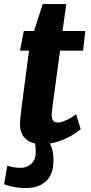

<svg xmlns="http://www.w3.org/2000/svg" viewBox="-40 -712 456 961"><path d="M168.4 9.4Q118.7 9.4 89.4 -16.3Q60 -42 60 -91.1Q60 -96.2 61.3 -111.1Q62.6 -126.1 64.5 -145.1Q66.5 -164 68.8 -181.6L105.3 -458.3H60.4L79 -557H130.3L173.8 -691.6H291.7L273 -557H386.9L375.9 -458.3H260.6Q249.6 -377 242.1 -322.1Q234.6 -267.2 229.9 -233Q225.1 -198.8 222.8 -179.7Q220.5 -160.5 219.6 -151.2Q218.7 -141.9 218.7 -135.8Q218.7 -118.9 225.3 -108.8Q232 -98.7 250.9 -98.7Q261.6 -98.7 278.5 -105Q295.5 -111.3 312.7 -121Q329.8 -130.8 340.8 -140.8L363.8 -65.4Q341.6 -46.3 310.6 -29.3Q279.7 -12.3 243.3 -1.4Q206.9 9.4 168.4 9.4ZM91.1 229.2Q52.2 229.2 20.6 222Q-11 214.7 -19.5 209.5L-3.1 116.9Q3.9 120 20.9 124Q37.8 128.1 64.2 128.1Q92.7 128.1 115.5 108.8Q138.4 89.6 138.7 51.9Q138.8 23.6 136 9.5Q133.1 -4.7 130.6 -15L155.2 -17L198.8 -15Q208.8 -0.7 218.2 26.2Q227.6 53.1 227.6 91.9Q227.6 161.2 190.2 195.2Q152.9 229.2 91.1 229.2Z"/></svg>

Font: Merriweather Sans Variable Regular
Style: Italic
Weight: 300
Italic angle: -8°
Designer: Eben Sorkin
Foundry: Eben Sorkin
Version: Version 2.001